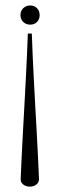

<svg xmlns="http://www.w3.org/2000/svg" viewBox="-20 -521 222 709"><path d="M97.5 -397.2H82.8Q81.6 -361.2 79.6 -317.3Q77.6 -273.4 75.1 -225.2Q72.6 -177 69.9 -127.9Q67.2 -78.9 64.6 -31.1Q61.9 16.8 59.9 59.9Q57.9 103.1 56.4 138.4Q55.6 150.2 62.6 157.4Q69.6 164.6 79.9 167Q90.1 169.4 100.4 167Q110.6 164.6 117.6 157.4Q124.6 150.2 123.9 138.4Q122.4 103.1 120.4 60.2Q118.4 17.4 115.7 -30.4Q113 -78.2 110.3 -127.6Q107.6 -177 105.1 -225.2Q102.6 -273.4 100.6 -317.3Q98.6 -361.2 97.5 -397.2ZM126.4 -464.9Q126.4 -449.6 116.6 -439.8Q106.8 -430 91.5 -430Q76.2 -430 65.9 -439.8Q55.6 -449.6 55.6 -464.9Q55.6 -480.8 65.9 -490.8Q76.2 -500.8 91.5 -500.8Q106.8 -500.8 116.6 -490.8Q126.4 -480.8 126.4 -464.9Z"/></svg>

Font: Emberly Black
Style: Regular
Weight: 900
Designer: Rajesh Rajput
Foundry: Rajesh Rajput
Version: Version 1.000